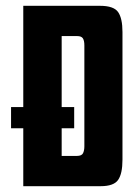

<svg xmlns="http://www.w3.org/2000/svg" viewBox="-20 -640 478 660"><path d="M60 -620H324Q371 -620 386 -598.5Q401 -577 401 -530V-91Q401 -43 386 -21.5Q371 0 326 0H60ZM18 -199V-272H235V-199ZM244 -104Q261 -104 265.5 -113.5Q270 -123 270 -137V-484Q270 -500 265 -508Q260 -516 245 -516H192V-104Z"/></svg>

Font: Smooch Sans ExtraBold
Style: Regular
Weight: 800
Designer: Robert E. Leuschke
Foundry: Robert E. Leuschke
Version: Version 1.010